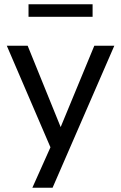

<svg xmlns="http://www.w3.org/2000/svg" viewBox="-20 -702 568 902"><path d="M132 180 217 -10 12 -487H110L265 -105L423 -487H517L227 180ZM114 -623V-682H415V-623Z"/></svg>

Font: Nunito Sans Medium
Style: Regular
Weight: 500
Designer: Vernon Adams
Foundry: Vernon Adams
Version: Version 3.101; ttfautohint (v1.8.4.7-5d5b);gftools[0.9.27]